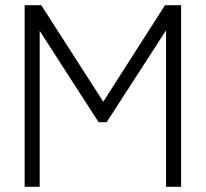

<svg xmlns="http://www.w3.org/2000/svg" viewBox="-20 -720 793 740"><path d="M75 0V-700H139L378 -328L616 -700H678V0H620V-603L391 -249H360L133 -601V0Z"/></svg>

Font: Georama ExtraCondensed Thin Light
Style: Regular
Weight: 300
Version: Version 1.001